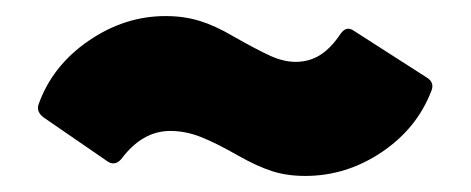

<svg xmlns="http://www.w3.org/2000/svg" viewBox="-20 -409 586 239"><path d="M277 -215Q249 -231 230 -238.5Q211 -246 192 -246Q157 -246 131 -211Q123 -202 114 -208L34 -263Q25 -270 28 -279Q45 -327 90 -358Q135 -389 186 -389Q209 -389 228.5 -383Q248 -377 270 -364Q300 -347 316.5 -339.5Q333 -332 348 -332Q365 -332 378.5 -340.5Q392 -349 404 -367Q411 -377 420 -371L512 -312Q521 -306 517 -296Q499 -249 455 -219.5Q411 -190 360 -190Q337 -190 318.5 -196Q300 -202 277 -215Z"/></svg>

Font: Barlow GEO ExtraBold
Style: Regular
Weight: 800
Designer: Jeremy Tribby
Foundry: Tribby Type
Version: Version 1.408